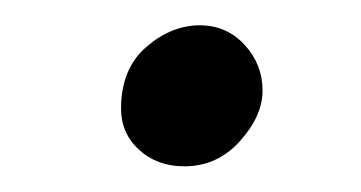

<svg xmlns="http://www.w3.org/2000/svg" viewBox="-20 -121 284 151"><path d="M137.2 -101.1Q158.2 -101.1 172.4 -85.7Q186.5 -70.3 186.5 -49.8Q186.5 -29.8 168.7 -10Q150.9 9.8 125 9.8Q103.5 9.8 89.4 -3.2Q75.2 -16.1 75.2 -35.6Q75.2 -66.9 95 -84Q114.7 -101.1 137.2 -101.1Z"/></svg>

Font: Linux Libertine
Style: Semibold Italic
Weight: 600
Italic angle: -11.5°
Designer: Philipp H. Poll
Foundry: Philipp H. Poll
Version: Version 5.1.2 ; ttfautohint (v0.9)